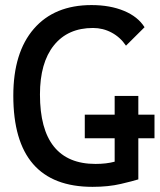

<svg xmlns="http://www.w3.org/2000/svg" viewBox="-20 -723 626 753"><path d="M342.8 9.8Q187.5 9.8 109.9 -79.6Q32.2 -168.9 32.2 -347.7Q32.2 -517.1 112.8 -610.1Q193.4 -703.1 338.9 -703.1Q411.6 -703.1 466.3 -680.4Q521 -657.7 546.9 -616.2L474.1 -543.9Q451.7 -577.1 417.7 -595.2Q383.8 -613.3 344.7 -613.3Q246.1 -613.3 191.4 -545.2Q136.7 -477.1 136.7 -352.5Q136.7 -216.3 191.4 -148.2Q246.1 -80.1 354.5 -80.1Q397.5 -80.1 430.4 -89.1Q463.4 -98.1 484.4 -104.5L522.5 -19.5Q502.9 -13.2 454.1 -1.7Q405.3 9.8 342.8 9.8ZM429.7 -19.5V-346.7H522.5V-19.5ZM312.5 -180.7V-273.4H585.9V-180.7Z"/></svg>

Font: Cascadia Mono
Style: Regular
Weight: 400
Monospace: yes
Designer: Aaron Bell
Foundry: Saja Typeworks
Version: Version 2102.003